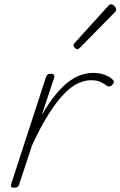

<svg xmlns="http://www.w3.org/2000/svg" viewBox="-20 -858 560 893"><path d="M46 15Q36 15 32.5 11Q29 7 32 -2L194 -500Q197 -508 202 -511.5Q207 -515 217 -515Q226 -515 230 -510.5Q234 -506 232 -497L174 -322Q209 -383 242 -422Q275 -461 305.5 -482.5Q336 -504 363.5 -511.5Q391 -519 415 -519Q445 -519 471 -508.5Q497 -498 507 -484Q511 -480 509.5 -475Q508 -470 502 -463Q495 -457 489.5 -456Q484 -455 478 -458Q468 -467 449.5 -476Q431 -485 404 -485Q375 -485 344 -471Q313 -457 279.5 -423Q246 -389 208 -330Q170 -271 129 -182L69 0Q67 8 61 11.5Q55 15 46 15ZM339 -629Q335 -629 328.5 -635Q322 -641 322 -646Q322 -649 323 -652Q324 -655 328 -659L482 -829Q486 -834 489.5 -836Q493 -838 497 -838Q502 -838 507.5 -834Q513 -830 516.5 -824.5Q520 -819 520 -814Q520 -811 519 -808Q518 -805 514 -801L352 -636Q345 -629 339 -629Z"/></svg>

Font: Playwrite CU Thin
Style: Regular
Weight: 250
Designer: Veronika Burian, José Scaglione
Foundry: TypeTogether
Version: Version 1.002